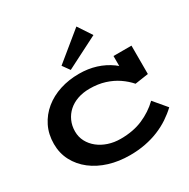

<svg xmlns="http://www.w3.org/2000/svg" viewBox="-219 -1212 1401 1424"><g transform="rotate(-30 481.0 -500.0)"><path d="M492 13Q397 13 315.5 -12Q234 -37 173 -84Q112 -131 77.5 -196.5Q43 -262 43 -341Q43 -424 76 -490.5Q109 -557 166.5 -604Q224 -651 300 -675.5Q376 -700 463 -700Q541 -700 608 -679Q675 -658 730 -618Q785 -578 827 -521L752 -541V-686H906V-443L791 -426Q757 -465 711 -496.5Q665 -528 606.5 -546.5Q548 -565 476 -565Q420 -565 374 -549Q328 -533 295 -503.5Q262 -474 243.5 -433Q225 -392 225 -343Q225 -296 246 -256.5Q267 -217 303.5 -188Q340 -159 388.5 -143Q437 -127 492 -127Q547 -127 594.5 -136Q642 -145 682.5 -162.5Q723 -180 759.5 -204Q796 -228 828 -259L920 -150Q883 -115 838 -85Q793 -55 739.5 -33Q686 -11 624 1Q562 13 492 13ZM426 -755 382 -816 623 -1013 701 -895Z"/></g></svg>

Font: BioRhyme SemiExpanded ExtraBold
Style: Regular
Weight: 800
Width: 6
Designer: Aoife Mooney
Foundry: Aoife Mooney Type
Version: Version 1.600;gftools[0.9.33]